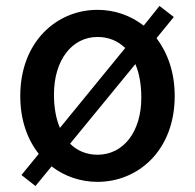

<svg xmlns="http://www.w3.org/2000/svg" viewBox="-20 -597 654 644"><path d="M161 -280C161 -395 221 -473 307 -473C344 -473 375 -460 400 -436L181 -168C168 -198 161 -236 161 -280ZM99 27 153 -39C197 -5 251 13 307 13C443 13 566 -92 566 -275C566 -355 542 -420 505 -469L563 -540L515 -577L462 -511C417 -546 363 -564 307 -564C171 -564 48 -458 48 -275C48 -194 72 -129 110 -81L52 -10ZM307 -78C271 -78 239 -91 215 -115L434 -382C447 -352 454 -314 454 -269C454 -155 394 -78 307 -78Z"/></svg>

Font: Noto Sans HK Medium
Style: Regular
Weight: 500
Designer: Ryoko NISHIZUKA 西塚涼子 (kana, bopomofo & ideographs); Paul D. Hunt (Latin, Greek & Cyrillic); Sandoll Communications 산돌커뮤니
Foundry: Adobe
Version: Version 2.002;hotconv 1.0.116;makeotfexe 2.5.65601